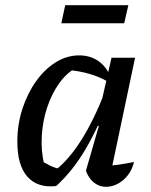

<svg xmlns="http://www.w3.org/2000/svg" viewBox="-20 -715 584 742"><path d="M197 4Q126 12 86.5 -31.5Q47 -75 47 -168Q47 -234 66.5 -294Q86 -354 119 -400.5Q152 -447 195 -474Q238 -501 286 -501Q327 -501 358 -480.5Q389 -460 405 -423L404 -395Q337 -437 238 -445L276 -454Q238 -434 209 -393.5Q180 -353 162.5 -300.5Q145 -248 141.5 -190.5Q138 -133 151 -78L133 -98Q153 -85 173.5 -75Q194 -65 217 -61L195 -58Q247 -99 295 -175Q343 -251 387 -364L407 -346Q362 -226 311.5 -140Q261 -54 197 4ZM404 -27 385 -73Q413 -75 440.5 -79Q468 -83 498 -89Q491 -60 474.5 -38.5Q458 -17 435.5 -5Q413 7 390 7Q364 7 343.5 -9Q323 -25 312 -55L362 -228L352 -232L411 -492H502ZM217 -625 232 -695H476L460 -625Z"/></svg>

Font: Piazzolla Thin SemiBold
Style: Italic
Weight: 600
Italic angle: -11.3°
Version: Version 2.005